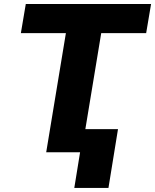

<svg xmlns="http://www.w3.org/2000/svg" viewBox="-20 -747 761 942"><path d="M82.4 -584.5 106.5 -727.3H721.2L697.1 -584.5H476.6L380 0H206.7L303.3 -584.5ZM558.9 -113.3 512.1 175.1H344.5L391.3 -113.3Z"/></svg>

Font: Inter UI Extra Bold
Style: Italic
Weight: 800
Italic angle: 9.39999°
Designer: Rasmus Andersson
Foundry: rsms
Version: 3.2;8d6f07862